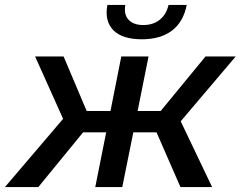

<svg xmlns="http://www.w3.org/2000/svg" viewBox="-65 -762 980 782"><path d="M670 0 572.5 -223H478L433 0H323L367.5 -223H273.5L91 0H-45L192 -278L78 -532H194L288 -310H385L429 -532H540L495.5 -310H589.5L772 -532H895L671 -268L799 0ZM512.5 -602Q473 -602 444 -611.2Q415 -620.5 397 -638.5Q379 -656.5 372.5 -682.5Q366 -708.5 372.5 -742H445.5Q438.5 -703.5 458.5 -681.8Q478.5 -660 518.5 -660Q558.5 -660 585.5 -681.5Q612.5 -703 621.5 -742H695.5Q682 -672.5 635.2 -637.2Q588.5 -602 512.5 -602Z"/></svg>

Font: Argentum Sans
Style: Italic
Weight: 400
Italic angle: -11.3099°
Designer: Julieta Ulanovsky, Owen Earl, Rasmus Andersson, Cristiano Sobral
Foundry: The Argentum Sans Project Authors
Version: Version 3.131; ttfautohint (v1.8.4.7-5d5b-dirty)